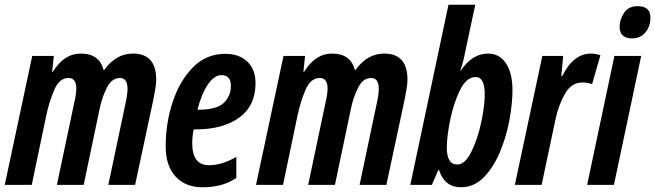

<svg xmlns="http://www.w3.org/2000/svg" viewBox="-27 -780 2764 810"><path d="M107 0 168 -292Q180 -349 201.5 -400Q223 -451 262 -451Q295 -451 295 -406Q295 -383 285 -341L213 0H326L394 -324Q403 -368 423.5 -409.5Q444 -451 479 -451Q511 -451 511 -405Q511 -381 501 -337L430 0H543L621 -365Q625 -386 628.5 -407Q632 -428 632 -444Q632 -554 534 -554Q462 -554 413 -485H410Q392 -554 314 -554Q243 -554 196 -477H193L200 -544H109L-7 0Z M970 -29V-118Q909 -83 855 -83Q784 -83 784 -175Q784 -205 790 -234H798Q914 -234 982.5 -284Q1051 -334 1051 -429Q1051 -488 1016 -520.5Q981 -553 924 -553Q843 -553 787 -496Q731 -439 701.5 -350Q672 -261 672 -162Q672 -81 713.5 -35.5Q755 10 827 10Q866 10 901 1.5Q936 -7 970 -29ZM907 -463Q947 -463 947 -418Q947 -374 916.5 -345.5Q886 -317 809 -317H806Q823 -384 850 -423.5Q877 -463 907 -463Z M1167 0 1228 -292Q1240 -349 1261.5 -400Q1283 -451 1322 -451Q1355 -451 1355 -406Q1355 -383 1345 -341L1273 0H1386L1454 -324Q1463 -368 1483.5 -409.5Q1504 -451 1539 -451Q1571 -451 1571 -405Q1571 -381 1561 -337L1490 0H1603L1681 -365Q1685 -386 1688.5 -407Q1692 -428 1692 -444Q1692 -554 1594 -554Q1522 -554 1473 -485H1470Q1452 -554 1374 -554Q1303 -554 1256 -477H1253L1260 -544H1169L1053 0Z M2135 -399Q2135 -472 2107.5 -513Q2080 -554 2032 -554Q1965 -554 1917 -482H1915Q1922 -503 1927 -522Q1932 -541 1934 -554L1978 -760H1865L1704 0H1795L1822 -63H1825Q1849 10 1917 10Q1973 10 2014 -32Q2055 -74 2082 -138.5Q2109 -203 2122 -273Q2135 -343 2135 -399ZM1858 -157Q1858 -205 1872.5 -275.5Q1887 -346 1914 -400.5Q1941 -455 1980 -455Q2018 -455 2018 -382Q2018 -333 2003 -263Q1988 -193 1961.5 -139.5Q1935 -86 1902 -86Q1858 -86 1858 -157Z M2258 0 2317 -279Q2329 -335 2356 -383.5Q2383 -432 2430 -432Q2451 -432 2471 -425L2506 -547Q2484 -554 2466 -554Q2392 -554 2345 -459H2341L2349 -544H2261L2145 0Z M2717 -706Q2717 -754 2663 -754Q2624 -754 2605.5 -725.5Q2587 -697 2587 -667Q2587 -618 2641 -618Q2675 -618 2696 -643.5Q2717 -669 2717 -706ZM2563 0 2678 -544H2565L2450 0Z"/></svg>

Font: Noto Sans Display Condensed
Style: Bold Italic
Weight: 700
Width: 3
Designer: Monotype Design team
Foundry: Monotype Imaging Inc.
Version: 1.000